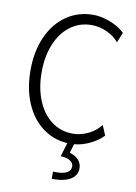

<svg xmlns="http://www.w3.org/2000/svg" viewBox="-101 -793 764 1078"><g transform="rotate(10 281.0 -254.0)"><path d="M287.1 179.2Q372.6 179.2 372.6 130.9Q372.6 111.8 352.1 99.1Q331.5 86.4 299.3 86.4L322.8 7.3Q241.2 2 179 -45.7Q116.7 -93.3 82.5 -174.8Q48.3 -256.3 48.3 -360.4Q48.3 -468.3 85.4 -551.5Q122.6 -634.8 189.5 -681.2Q256.3 -727.5 343.3 -727.5Q389.2 -727.5 439.5 -707.8Q489.7 -688 522.9 -656.7L499 -598.6Q474.6 -629.4 431.6 -649.4Q388.7 -669.4 344.2 -669.4Q275.4 -669.4 222.7 -630.4Q169.9 -591.3 140.9 -521.2Q111.8 -451.2 111.8 -360.8Q111.8 -270 140.9 -199.5Q169.9 -128.9 222.4 -89.6Q274.9 -50.3 343.3 -50.3Q388.7 -50.3 432.6 -72Q476.6 -93.8 501 -127.9L524.9 -70.8Q494.1 -39.1 450 -18.1Q405.8 2.9 361.3 6.8L345.7 58.1Q378.9 67.4 397 87.4Q415 107.4 415 135.3Q415 176.3 378.2 198.5Q341.3 220.7 271.5 220.2V178.7Q276.9 179.2 287.1 179.2Z"/></g></svg>

Font: Reddit Mono Light
Style: Regular
Weight: 300
Monospace: yes
Designer: Stephen Hutchings
Foundry: Reddit
Version: Version 1.011